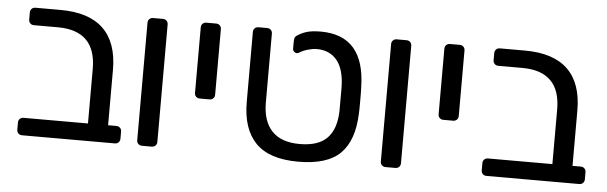

<svg xmlns="http://www.w3.org/2000/svg" viewBox="-42 -711 2703 855"><g transform="rotate(5 1309.5 -283.0)"><path d="M53 -23V-55Q53 -65 59.5 -71.5Q66 -78 76 -78H364V-322Q364 -493 193 -493H86Q76 -493 69.5 -499.5Q63 -506 63 -516V-548Q63 -558 69.5 -564.5Q76 -571 86 -571H198Q326 -571 390 -509Q454 -447 454 -326V-78H491Q501 -78 507.5 -71.5Q514 -65 514 -55V-23Q514 -13 507.5 -6.5Q501 0 491 0H76Q66 0 59.5 -6.5Q53 -13 53 -23Z M589 -23V-548Q589 -558 595.5 -564.5Q602 -571 612 -571H656Q666 -571 672.5 -564.5Q679 -558 679 -548V-23Q679 -13 672.5 -6.5Q666 0 656 0H612Q602 0 595.5 -6.5Q589 -13 589 -23Z M827 -255V-548Q827 -558 833.5 -564.5Q840 -571 850 -571H894Q904 -571 910.5 -564.5Q917 -558 917 -548V-255Q917 -245 910.5 -238.5Q904 -232 894 -232H850Q840 -232 833.5 -238.5Q827 -245 827 -255Z M1060 -235V-548Q1060 -558 1066.5 -564.5Q1073 -571 1083 -571H1122Q1132 -571 1138.5 -564.5Q1145 -558 1145 -548V-240Q1145 -157 1186.5 -113Q1228 -69 1311 -69Q1394 -69 1433.5 -109.5Q1473 -150 1475 -232V-263V-335Q1474 -417 1441 -457Q1408 -497 1350 -497Q1333 -497 1310.5 -490.5Q1288 -484 1273 -474Q1268 -471 1263 -471Q1256 -471 1250.5 -476.5Q1245 -482 1245 -489V-518Q1245 -530 1247 -537Q1249 -544 1257 -549Q1278 -563 1301.5 -569.5Q1325 -576 1361 -576Q1558 -576 1562 -345Q1563 -335 1563 -286Q1563 -237 1562 -227Q1558 -107 1499.5 -48.5Q1441 10 1311 10Q1181 10 1120.5 -52.5Q1060 -115 1060 -235Z M1678 -23V-548Q1678 -558 1684.5 -564.5Q1691 -571 1701 -571H1745Q1755 -571 1761.5 -564.5Q1768 -558 1768 -548V-23Q1768 -13 1761.5 -6.5Q1755 0 1745 0H1701Q1691 0 1684.5 -6.5Q1678 -13 1678 -23Z M1916 -255V-548Q1916 -558 1922.5 -564.5Q1929 -571 1939 -571H1983Q1993 -571 1999.5 -564.5Q2006 -558 2006 -548V-255Q2006 -245 1999.5 -238.5Q1993 -232 1983 -232H1939Q1929 -232 1922.5 -238.5Q1916 -245 1916 -255Z M2129 -23V-55Q2129 -65 2135.5 -71.5Q2142 -78 2152 -78H2440V-322Q2440 -493 2269 -493H2162Q2152 -493 2145.5 -499.5Q2139 -506 2139 -516V-548Q2139 -558 2145.5 -564.5Q2152 -571 2162 -571H2274Q2402 -571 2466 -509Q2530 -447 2530 -326V-78H2567Q2577 -78 2583.5 -71.5Q2590 -65 2590 -55V-23Q2590 -13 2583.5 -6.5Q2577 0 2567 0H2152Q2142 0 2135.5 -6.5Q2129 -13 2129 -23Z"/></g></svg>

Font: Rubik
Style: Regular
Weight: 400
Designer: Hubert & Fischer
Foundry: Hubert & Fischer
Version: Version 1.100